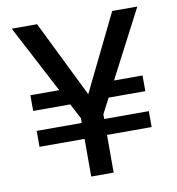

<svg xmlns="http://www.w3.org/2000/svg" viewBox="-79 -772 777 843"><g transform="rotate(-10 309.0 -350.0)"><path d="M59 -168V-239H559V-168ZM276 -328H59V-398H268ZM361 -328 369 -398H559V-328ZM260 0V-260L29 -700H142L318 -342H302L477 -700H589L360 -260V0Z"/></g></svg>

Font: DM Sans 12pt Medium
Style: Regular
Weight: 500
Version: Version 4.004;gftools[0.9.30]